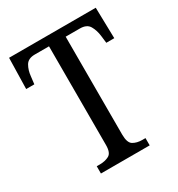

<svg xmlns="http://www.w3.org/2000/svg" viewBox="-170 -826 871 938"><g transform="rotate(-30 265.0 -357.0)"><path d="M126 0V-41H144Q173 -41 195 -52.5Q217 -64 217 -108V-665H137Q99 -665 84.5 -640Q70 -615 67 -582L62 -540H16L20 -714H509L513 -540H468L463 -582Q459 -615 444.5 -640Q430 -665 391 -665H311V-113Q311 -66 332 -53.5Q353 -41 383 -41H401V0Z"/></g></svg>

Font: Noto Serif Condensed
Style: Regular
Weight: 400
Width: 3
Designer: Monotype Design Team
Foundry: Monotype Imaging Inc.
Version: Version 2.013; ttfautohint (v1.8.4.7-5d5b)